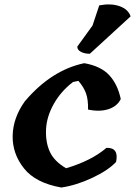

<svg xmlns="http://www.w3.org/2000/svg" viewBox="-20 -837 603 857"><path d="M356 -555Q430 -542 467.5 -501.5Q505 -461 519 -395Q503 -362 463.5 -349.5Q424 -337 373 -348Q374 -392 364 -420Q354 -448 330 -476L306 -471Q252 -430 220 -373Q188 -316 185.5 -259Q183 -202 202.5 -159.5Q222 -117 275 -86Q389 -120 455 -177Q512 -179 498 -114Q462 -76 391.5 -43Q321 -10 254 0Q139 -20 87 -85.5Q35 -151 36.5 -231Q38 -311 91 -385Q209 -524 356 -555ZM423 -813Q475 -823 513.5 -809.5Q552 -796 563 -764L381 -597Q358 -597 341.5 -605.5Q325 -614 325 -629L393 -723Z"/></svg>

Font: Tillana SemiBold
Style: Regular
Weight: 600
Designer: Lipi Raval (Devanagari, Latin), Jonny Pinhorn (Latin)
Foundry: Indian Type Foundry
Version: Version 2.003;PS 1.0;hotconv 1.0.79;makeotf.lib2.5.61930; tt